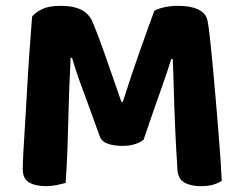

<svg xmlns="http://www.w3.org/2000/svg" viewBox="-20 -630 833 658"><path d="M472 -151Q461 -142 442.5 -136Q424 -130 400 -130Q369 -130 348 -138Q327 -146 321 -165Q287 -260 263.5 -323Q240 -386 227 -432H222Q219 -369 217 -317Q215 -265 214 -215.5Q213 -166 211 -115Q209 -64 205 -3Q194 0 175.5 4Q157 8 139 8Q101 8 79.5 -5Q58 -18 58 -50Q58 -72 60.5 -115.5Q63 -159 66.5 -215.5Q70 -272 73.5 -335Q77 -398 81.5 -459.5Q86 -521 90 -573Q98 -585 122 -597.5Q146 -610 188 -610Q233 -610 260.5 -595.5Q288 -581 300 -548Q315 -512 332 -464.5Q349 -417 365.5 -368.5Q382 -320 396 -281H401Q429 -369 458.5 -453Q488 -537 509 -593Q523 -601 544.5 -605.5Q566 -610 590 -610Q633 -610 659.5 -597.5Q686 -585 691 -560Q695 -541 699.5 -500Q704 -459 709 -405.5Q714 -352 719 -293.5Q724 -235 728.5 -179.5Q733 -124 736 -80Q739 -36 740 -10Q725 -1 708.5 3.5Q692 8 667 8Q635 8 612.5 -4Q590 -16 588 -50Q583 -128 580 -198.5Q577 -269 575.5 -327.5Q574 -386 572 -428H567Q554 -385 530.5 -319.5Q507 -254 472 -151Z"/></svg>

Font: Baloo Bhaijaan 2
Style: Bold
Weight: 700
Designer: Sanskriti Dholi, Noopur Datye and Ek Type
Foundry: Ek Type
Version: Version 1.701